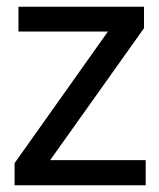

<svg xmlns="http://www.w3.org/2000/svg" viewBox="-20 -552 473 572"><path d="M414 0H23.5V-66L301.5 -458H35V-532H409V-468L129.5 -75H414Z"/></svg>

Font: Myanmar Ethnic
Style: Regular
Weight: 400
Designer: Khon Soe Zaw Thu
Foundry: PaOh Unicode khonsoezawthu@gmail.com and @hotmail.com
Version: Version 1.01 September 27, 2016